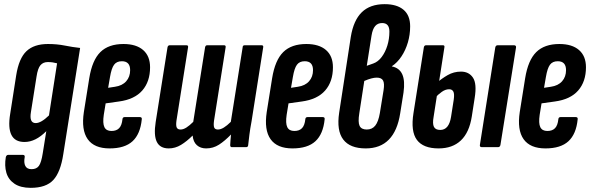

<svg xmlns="http://www.w3.org/2000/svg" viewBox="-20 -709 2844 925"><path d="M211 -497Q255 -497 292 -489.5Q329 -482 366 -478L285 33Q272 120 237 158Q202 196 128 196Q79 196 49.5 176Q20 156 10.5 122.5Q1 89 8 48Q11 37 20 37H89Q101 37 99 48Q94 75 102 90.5Q110 106 132 106Q156 106 167.5 90Q179 74 186 29L203 -77Q177 -51 151 -38Q125 -25 98 -25Q52 -25 35 -59Q18 -93 29 -160L58 -346Q71 -428 107.5 -462.5Q144 -497 211 -497ZM152 -116Q178 -116 216 -153L255 -404Q244 -407 233.5 -408.5Q223 -410 210 -410Q188 -410 175 -395Q162 -380 156 -340L129 -169Q120 -116 152 -116Z M508 6Q434 6 402.5 -38.5Q371 -83 384 -169L410 -332Q424 -419 463.5 -458Q503 -497 575 -497Q636 -497 669.5 -468Q703 -439 703 -385Q703 -316 665.5 -273Q628 -230 553 -220L489 -211L480 -156Q474 -115 483 -96.5Q492 -78 517 -78Q541 -78 554 -91.5Q567 -105 570 -135Q571 -145 581 -145H653Q665 -145 663 -134Q656 -63 618.5 -28.5Q581 6 508 6ZM501 -286 534 -291Q569 -296 588 -317.5Q607 -339 607 -371Q607 -414 567 -414Q542 -414 529.5 -397Q517 -380 510 -338Z M793 6Q751 6 735.5 -25.5Q720 -57 730 -121L787 -481Q789 -491 798 -491H878Q888 -491 886 -481L830 -127Q827 -104 831.5 -94.5Q836 -85 850 -85Q863 -85 878 -94.5Q893 -104 911 -122L968 -481Q970 -491 978 -491H1059Q1069 -491 1067 -481L1011 -127Q1008 -104 1012 -94.5Q1016 -85 1030 -85Q1043 -85 1058.5 -94.5Q1074 -104 1092 -122L1149 -481Q1149 -491 1159 -491H1240Q1250 -491 1248 -481L1192 -125Q1185 -88 1181.5 -59.5Q1178 -31 1176 -13Q1176 0 1166 0H1097Q1089 0 1089 -10Q1089 -20 1090.5 -34Q1092 -48 1093 -61Q1063 -30 1035 -12Q1007 6 973 6Q946 6 928.5 -9.5Q911 -25 908 -56Q880 -28 852 -11Q824 6 793 6Z M1389 6Q1315 6 1283.5 -38.5Q1252 -83 1265 -169L1291 -332Q1305 -419 1344.5 -458Q1384 -497 1456 -497Q1517 -497 1550.5 -468Q1584 -439 1584 -385Q1584 -316 1546.5 -273Q1509 -230 1434 -220L1370 -211L1361 -156Q1355 -115 1364 -96.5Q1373 -78 1398 -78Q1422 -78 1435 -91.5Q1448 -105 1451 -135Q1452 -145 1462 -145H1534Q1546 -145 1544 -134Q1537 -63 1499.5 -28.5Q1462 6 1389 6ZM1382 -286 1415 -291Q1450 -296 1469 -317.5Q1488 -339 1488 -371Q1488 -414 1448 -414Q1423 -414 1410.5 -397Q1398 -380 1391 -338Z M1742 6Q1666 6 1633.5 -37Q1601 -80 1614 -166L1670 -531Q1683 -611 1723 -650Q1763 -689 1833 -689Q1892 -689 1924 -662Q1956 -635 1956 -582Q1956 -542 1945 -504.5Q1934 -467 1914 -437Q1894 -407 1868 -390V-389Q1904 -382 1918 -351Q1932 -320 1924 -263L1908 -163Q1895 -79 1853.5 -36.5Q1812 6 1742 6ZM1747 -85Q1773 -85 1788 -104Q1803 -123 1810 -164L1828 -275Q1833 -307 1825.5 -321Q1818 -335 1795 -335Q1772 -335 1735 -319L1711 -163Q1704 -120 1712.5 -102.5Q1721 -85 1747 -85ZM1747 -392 1778 -403Q1801 -411 1818.5 -434Q1836 -457 1846 -489Q1856 -521 1856 -557Q1856 -598 1821 -598Q1800 -598 1787.5 -583.5Q1775 -569 1770 -538Z M2093 6Q2019 6 1988.5 -35Q1958 -76 1972 -164L2022 -481Q2024 -491 2033 -491H2114Q2123 -491 2121 -481L2069 -146Q2063 -113 2070.5 -98Q2078 -83 2101 -83Q2143 -83 2153 -146L2166 -229Q2170 -257 2164 -268Q2158 -279 2144 -279Q2126 -279 2108.5 -266.5Q2091 -254 2075 -237L2085 -310Q2107 -330 2136.5 -347Q2166 -364 2201 -364Q2239 -364 2258.5 -335Q2278 -306 2267 -238L2253 -148Q2241 -71 2200.5 -32.5Q2160 6 2093 6ZM2302 0Q2290 0 2292 -11L2366 -480Q2368 -491 2378 -491H2456Q2461 -491 2464 -488.5Q2467 -486 2466 -480L2391 -11Q2389 0 2379 0Z M2608 6Q2534 6 2502.5 -38.5Q2471 -83 2484 -169L2510 -332Q2524 -419 2563.5 -458Q2603 -497 2675 -497Q2736 -497 2769.5 -468Q2803 -439 2803 -385Q2803 -316 2765.5 -273Q2728 -230 2653 -220L2589 -211L2580 -156Q2574 -115 2583 -96.5Q2592 -78 2617 -78Q2641 -78 2654 -91.5Q2667 -105 2670 -135Q2671 -145 2681 -145H2753Q2765 -145 2763 -134Q2756 -63 2718.5 -28.5Q2681 6 2608 6ZM2601 -286 2634 -291Q2669 -296 2688 -317.5Q2707 -339 2707 -371Q2707 -414 2667 -414Q2642 -414 2629.5 -397Q2617 -380 2610 -338Z"/></svg>

Font: Sofia Sans Extra Condensed
Style: Bold Italic
Weight: 700
Italic angle: -9°
Designer: Botio Nikoltchev, Ani Petrova
Foundry: lettersoup
Version: Version 4.101